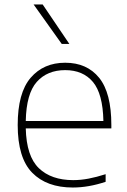

<svg xmlns="http://www.w3.org/2000/svg" viewBox="-20 -828 566 857"><path d="M305 9Q188.5 9 123.8 -57Q59 -123 59 -270Q59 -413.5 116.8 -480.8Q174.5 -548 271 -548Q368 -548 422.5 -480.8Q477 -413.5 477 -270V-255H95Q98 -130.5 153.5 -77.2Q209 -24 307 -24Q340.5 -24 375.8 -30.8Q411 -37.5 451.5 -50.5V-16.5Q375 9 305 9ZM271 -515Q191 -515 144.2 -462.5Q97.5 -410 95 -288H441.5Q439 -409.5 394.8 -462.2Q350.5 -515 271 -515ZM255.5 -632 130 -808H170.5L289.5 -632Z"/></svg>

Font: Encode Sans SmExp Th
Style: Regular
Weight: 100
Width: 6
Designer: Multiple Designers
Foundry: Impallari Type
Version: Version 3.002; ttfautohint (v1.8.3) -l 8 -r 50 -G 200 -x 14 